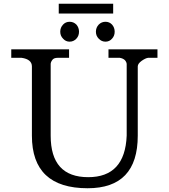

<svg xmlns="http://www.w3.org/2000/svg" viewBox="-20 -1003 899 1023"><path d="M293 -983V-931H583V-983ZM491 -834Q491 -812 506 -797Q521 -781 542 -781Q563 -781 577 -797Q591 -812 591 -834Q591 -856 577 -872Q563 -887 542 -887Q521 -887 506 -872Q491 -856 491 -834ZM301 -834Q301 -812 316 -797Q330 -781 351 -781Q372 -781 387 -797Q401 -812 401 -834Q401 -856 387 -872Q372 -887 351 -887Q330 -887 316 -872Q301 -856 301 -834ZM95 -695Q150 -687 150 -649V-280Q150 0 447 0Q714 0 714 -280V-649Q714 -664 735 -679Q755 -693 769 -695H819V-740H558V-695H618Q636 -692 646 -682Q655 -671 655 -661V-280Q646 -59 450 -59Q250 -59 250 -280V-662Q250 -672 259 -684Q267 -695 288 -695H348V-740H40V-695Z"/></svg>

Font: Sawarabi Mincho
Style: Regular
Weight: 400
Version: Version 1.082; ttfautohint (v1.8.4.7-5d5b)